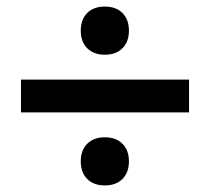

<svg xmlns="http://www.w3.org/2000/svg" viewBox="-20 -568 640 586"><path d="M44 -325H557V-225H44ZM226.5 -75.5Q226.5 -109.5 246.2 -129.2Q266 -149 300 -149Q334 -149 353.8 -129.2Q373.5 -109.5 373.5 -75.5Q373.5 -41.5 353.8 -21.8Q334 -2 300 -2Q266 -2 246.2 -21.8Q226.5 -41.5 226.5 -75.5ZM226.5 -474.5Q226.5 -508.5 246.2 -528.2Q266 -548 300 -548Q334 -548 353.8 -528.2Q373.5 -508.5 373.5 -474.5Q373.5 -440.5 353.8 -420.8Q334 -401 300 -401Q266 -401 246.2 -420.8Q226.5 -440.5 226.5 -474.5Z"/></svg>

Font: JuliaMono
Style: Regular
Weight: 400
Monospace: yes
Designer: cormullion
Foundry: corm
Version: Version 0.055; ttfautohint (v1.8.4)